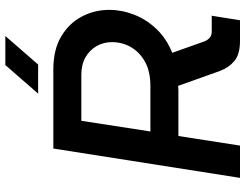

<svg xmlns="http://www.w3.org/2000/svg" viewBox="-120 -800 920 720"><g transform="rotate(-90 340.0 -440.0)"><path d="M33 0 143 -700H440Q513 -700 562.5 -671Q612 -642 637.5 -594Q663 -546 663 -490Q663 -443 645 -397Q627 -351 591.5 -313.5Q556 -276 502 -254L545 -133Q550 -121 558.5 -113.5Q567 -106 582 -106H641L624 0H547Q497 0 472 -20.5Q447 -41 434 -75L378 -232Q371 -231 363.5 -231Q356 -231 349 -231H190L154 0ZM207 -336H377Q432 -336 468 -356Q504 -376 523 -408.5Q542 -441 542 -480Q542 -512 527 -538Q512 -564 485 -579.5Q458 -595 419 -595H247ZM349 -757 456 -880H565L458 -757Z"/></g></svg>

Font: MuseoModerno Thin Medium
Style: Italic
Weight: 500
Italic angle: -9°
Version: Version 1.003